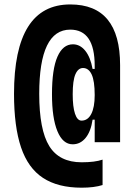

<svg xmlns="http://www.w3.org/2000/svg" viewBox="-20 -723 626 882"><path d="M355 139.2Q246.1 139.2 177.5 94.2Q108.9 49.3 76.7 -45.9Q44.4 -141.1 44.4 -292Q44.4 -702.6 302.7 -702.6Q531.7 -702.6 531.7 -423.8V-69.8H415V-173.3H405.3Q397.5 -119.1 373.3 -89.6Q349.1 -60.1 314 -60.1Q268.6 -60.1 243.7 -120.4Q218.8 -180.7 218.8 -290Q218.8 -405.8 243.9 -462.6Q269 -519.5 314.9 -519.5Q347.7 -519.5 371.6 -490Q395.5 -460.4 405.3 -406.2H415V-420.9Q415 -586.9 302.7 -586.9Q160.2 -586.9 160.2 -292Q160.2 -126.5 206.3 -52Q252.4 22.5 355 22.5Q416 22.5 451.2 10.3V127Q412.6 139.2 355 139.2ZM354.5 -168.9Q383.3 -168.9 399.2 -199.5Q415 -230 415 -286.1Q415 -351.1 401.1 -380.9Q387.2 -410.6 361.3 -410.6Q338.9 -410.6 326.4 -381.8Q314 -353 314 -290Q314 -232.4 324.5 -200.7Q335 -168.9 354.5 -168.9Z"/></svg>

Font: CaskaydiaMono NF
Style: Bold
Weight: 700
Designer: Aaron Bell
Foundry: Saja Typeworks
Version: Version 2111.001; ttfautohint (v1.8.4);Nerd Fonts 3.1.1